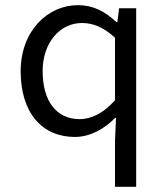

<svg xmlns="http://www.w3.org/2000/svg" viewBox="-20 -518 640 743"><path d="M425 205H507V-486H441L434 -432H431C385 -475 340 -498 281 -498C166 -498 60 -400 60 -242C60 -80 144 12 270 12C330 12 386 -21 426 -62H429L425 28ZM288 -57C198 -57 145 -127 145 -243C145 -354 213 -429 297 -429C339 -429 381 -413 425 -372V-130C382 -82 336 -57 288 -57Z"/></svg>

Font: Hasklig
Style: Regular
Weight: 400
Monospace: yes
Designer: Paul D. Hunt, Teo Tuominen
Foundry: Adobe Systems Incorporated
Version: Version 2.030;PS 1.0;hotconv 16.6.51;makeotf.lib2.5.65220